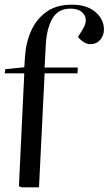

<svg xmlns="http://www.w3.org/2000/svg" viewBox="-42 -802 465 822"><path d="M50 0 39 -5 62 -488H-22L-19 -506L62 -514L65 -559Q69 -621 92 -671.5Q115 -722 158 -752Q201 -782 265 -782Q330 -782 366.5 -750.5Q403 -719 403 -676Q403 -650 387 -631.5Q371 -613 345 -613Q329 -613 315 -622.5Q301 -632 292 -644L310 -673Q335 -711 319 -738Q303 -765 259 -765Q207 -765 182.5 -723Q158 -681 154 -610L149 -513H291L290 -488H149L125 0Z"/></svg>

Font: Literata 72pt
Style: Italic
Weight: 400
Italic angle: -2°
Designer: Latin by Veronika Burian and Jose Scaglione. Greek by Irene Vlachou. Cyrillic by Vera Evstafieva
Foundry: TypeTogether
Version: Version 3.002